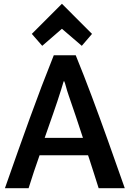

<svg xmlns="http://www.w3.org/2000/svg" viewBox="-20 -988 681 1014"><path d="M639 6Q592 -128 549.5 -247Q507 -366 465.5 -477Q424 -588 380 -696H264Q199 -534 137.5 -364Q76 -194 6 6H131Q158 -81 189 -168H445Q448 -160 451 -150.5Q454 -141 459.5 -124Q465 -107 475 -76Q485 -45 501 6ZM418 -260H216Q239 -326 261.5 -390Q284 -454 303 -515Q308 -530 311.5 -543Q315 -556 318 -561Q323 -552 328 -532Q333 -512 343 -483Q362 -429 380.5 -373.5Q399 -318 418 -260ZM307 -836 412 -746 466 -809 307 -968 148 -809 203 -746Z"/></svg>

Font: Repo DemiBold
Style: Regular
Weight: 600
Designer: Stefan Peev
Foundry: Context Ltd
Version: Version 1.502